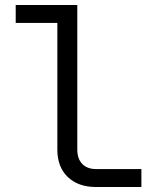

<svg xmlns="http://www.w3.org/2000/svg" viewBox="-20 -750 640 770"><path d="M365 0Q294 0 252 -40Q210 -80 210 -150V-658H43V-730H290V-150Q290 -113 310 -92.5Q330 -72 365 -72H547V0Z"/></svg>

Font: JetBrains Mono Semi Light
Style: Regular
Weight: 350
Monospace: yes
Designer: Philipp Nurullin, Konstantin Bulenkov
Foundry: JetBrains
Version: 2.002